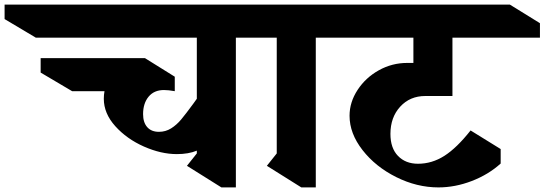

<svg xmlns="http://www.w3.org/2000/svg" viewBox="-153 -806 2371 836"><path d="M1050 -642H874V10H811L661 -84L704 -138V-150Q668 -135 617 -135Q548 -135 473.5 -168Q399 -201 349 -256.5Q299 -312 299 -376Q299 -393 302 -409H161L24 -490V-553H477H478L608 -472V-409Q580 -414 561 -414Q518 -414 494 -385Q470 -356 470 -309Q470 -273 488 -252.5Q506 -232 539 -232Q568 -232 592 -247Q616 -262 636 -286Q656 -310 689 -355L704 -376V-642H3L-133 -723V-786H915L1050 -705Z M1222 -642V10H1159L1009 -84L1052 -138V-642H1015L880 -723V-786H1263L1398 -705V-642Z M1547 -223Q1547 -161 1580 -127Q1613 -93 1667 -93Q1728 -93 1782 -127.5Q1836 -162 1896 -238L2027 -157V-94Q1974 -46 1901.5 -18Q1829 10 1756 10Q1662 10 1572 -35Q1482 -80 1425.5 -152.5Q1369 -225 1369 -302Q1369 -361 1404 -414.5Q1439 -468 1496.5 -500Q1554 -532 1620 -532H1647V-642H1291L1160 -723V-786H2067L2198 -705V-642H1817V-388H1699Q1632 -388 1589.5 -341.5Q1547 -295 1547 -223Z"/></svg>

Font: InknutAntiqua
Style: Bold
Weight: 700
Designer: Claus Eggers Srensen
Foundry: Claus Eggers Srensen
Version: Version 1.000; ttfautohint (v1.2) -l 7 -r 28 -G 50 -x 13 -D 